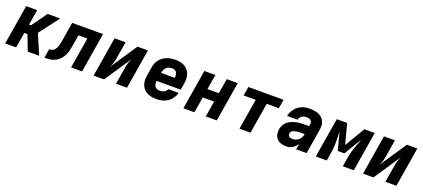

<svg xmlns="http://www.w3.org/2000/svg" viewBox="44 -1471 5312 2411"><g transform="rotate(20 2700.0 -265.0)"><path d="M39 0 127 -530H274L240 -325H267L413 -530H581L380 -265L493 0H341L262 -205H220L186 0Z M563 0 583 -120Q596 -120 609.5 -122.5Q623 -125 635 -132.5Q647 -140 656.5 -151.5Q666 -163 672.5 -175.5Q679 -188 683 -201Q687 -214 690.5 -227Q694 -240 696 -253.5Q698 -267 701 -280V-281Q701 -281 701 -281.5Q701 -282 701 -282L742 -530H1154L1067 0H920L988 -410H869L845 -264Q840 -238 835 -212Q830 -186 820.5 -160Q811 -134 796.5 -110Q782 -86 762.5 -66Q743 -46 718.5 -32Q694 -18 668 -10.5Q642 -3 615.5 -1.5Q589 0 563 0Z M1221 0 1308 -530H1455L1420 -318Q1417 -299 1413.5 -280.5Q1410 -262 1404.5 -244Q1399 -226 1391.5 -208Q1384 -190 1376 -173L1615 -530H1754L1667 0H1520L1555 -212Q1558 -231 1561.5 -249.5Q1565 -268 1570.5 -286Q1576 -304 1583.5 -322Q1591 -340 1599 -357L1360 0Z M2061 8Q2037 8 2012.5 5Q1988 2 1965.5 -5.5Q1943 -13 1923.5 -25Q1904 -37 1889 -54.5Q1874 -72 1864 -93Q1854 -114 1849.5 -137.5Q1845 -161 1846.5 -186Q1848 -211 1852 -235L1870 -345Q1874 -373 1884.5 -400Q1895 -427 1913 -450.5Q1931 -474 1956 -491.5Q1981 -509 2008 -519.5Q2035 -530 2063 -534Q2091 -538 2119 -538Q2151 -538 2183 -532.5Q2215 -527 2241.5 -512Q2268 -497 2288 -474Q2308 -451 2318 -421.5Q2328 -392 2328.5 -359.5Q2329 -327 2324 -295L2309 -208H1987Q1984 -189 1986.5 -170Q1989 -151 1998.5 -136Q2008 -121 2025 -113.5Q2042 -106 2061 -106Q2076 -106 2091 -108Q2106 -110 2120 -116.5Q2134 -123 2145.5 -134.5Q2157 -146 2161 -161H2299Q2290 -123 2266.5 -89Q2243 -55 2209.5 -32.5Q2176 -10 2137.5 -1Q2099 8 2061 8ZM2006 -322H2188Q2191 -341 2189 -359.5Q2187 -378 2178 -393.5Q2169 -409 2152 -416.5Q2135 -424 2116 -424Q2097 -424 2077.5 -418Q2058 -412 2042.5 -398Q2027 -384 2018.5 -365Q2010 -346 2006 -327Z M2421 0 2508 -530H2655L2622 -330H2774L2808 -530H2954L2867 0H2720L2755 -211H2603L2568 0Z M3170 0 3238 -410H3077L3096 -530H3566L3547 -410H3385L3317 0Z M3795 8Q3760 8 3726.5 -2Q3693 -12 3670.5 -36.5Q3648 -61 3641 -95.5Q3634 -130 3640 -165Q3645 -194 3659 -221.5Q3673 -249 3697 -268Q3721 -287 3749 -299Q3777 -311 3806 -318Q3835 -325 3863.5 -327Q3892 -329 3921 -329H3982L3985 -350Q3988 -366 3984.5 -381Q3981 -396 3971 -406Q3961 -416 3946 -420Q3931 -424 3915 -424Q3899 -424 3883 -420.5Q3867 -417 3853 -408Q3839 -399 3829 -385Q3819 -371 3816 -355H3677Q3683 -381 3694 -406Q3705 -431 3722.5 -453Q3740 -475 3762.5 -492Q3785 -509 3810.5 -519.5Q3836 -530 3862.5 -534Q3889 -538 3915 -538Q3938 -538 3960 -536Q3982 -534 4003 -528.5Q4024 -523 4043 -513.5Q4062 -504 4077.5 -490Q4093 -476 4104 -458Q4115 -440 4120.5 -419.5Q4126 -399 4125.5 -376.5Q4125 -354 4122 -332L4067 0H3927L3940 -77Q3940 -77 3940 -77Q3940 -77 3940 -77Q3933 -66 3931.5 -64.5Q3930 -63 3927 -58.5Q3924 -54 3920 -50Q3916 -46 3912 -42Q3908 -38 3904 -34Q3900 -30 3895.5 -26.5Q3891 -23 3886.5 -20Q3882 -17 3877.5 -14Q3873 -11 3868 -8.5Q3863 -6 3858 -3.5Q3853 -1 3847.5 0.5Q3842 2 3837 3.5Q3832 5 3826.5 5.5Q3821 6 3816 7Q3811 8 3805.5 8Q3800 8 3795 8ZM3837 -106Q3859 -106 3881.5 -113Q3904 -120 3921.5 -135.5Q3939 -151 3949 -172Q3959 -193 3963 -215V-216H3921Q3911 -216 3901 -215.5Q3891 -215 3881 -214.5Q3871 -214 3861.5 -212.5Q3852 -211 3842 -209Q3832 -207 3822.5 -203.5Q3813 -200 3803.5 -195Q3794 -190 3788 -181.5Q3782 -173 3780 -163Q3778 -151 3781.5 -139Q3785 -127 3793 -119Q3801 -111 3813 -108.5Q3825 -106 3837 -106Z M4190 0 4278 -530H4416L4487 -261L4647 -530H4785L4698 0H4551L4568 -106Q4576 -156 4589 -204.5Q4602 -253 4621 -301L4634 -335Q4639 -350 4644.5 -365Q4650 -380 4655 -394L4514 -159H4426L4364 -393Q4364 -379 4364 -364.5Q4364 -350 4365 -336L4366 -300Q4368 -252 4365 -203Q4362 -154 4354 -106L4337 0Z M4821 0 4908 -530H5055L5020 -318Q5017 -299 5013.5 -280.5Q5010 -262 5004.5 -244Q4999 -226 4991.5 -208Q4984 -190 4976 -173L5215 -530H5354L5267 0H5120L5155 -212Q5158 -231 5161.5 -249.5Q5165 -268 5170.5 -286Q5176 -304 5183.5 -322Q5191 -340 5199 -357L4960 0Z"/></g></svg>

Font: Iosevka Curly HvExObl
Style: Regular
Weight: 900
Width: 7
Italic angle: -9°
Monospace: yes
Designer: Belleve Invis
Foundry: Belleve Invis
Version: Version 11.1.0; ttfautohint (v1.8.3)